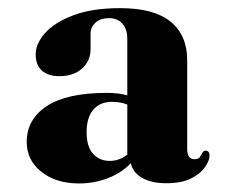

<svg xmlns="http://www.w3.org/2000/svg" viewBox="-20 -734 553 460"><path d="M65.5 -604Q65.5 -629.5 88.2 -655Q111 -680.5 156 -697.5Q201 -714.5 268 -714.5Q349 -714.5 388.8 -682Q428.5 -649.5 428.5 -590V-376.5Q428.5 -352.5 446.5 -352.5Q457.5 -352.5 462 -362.8Q466.5 -373 471.5 -373Q482 -373 482 -361.5Q482 -349.5 471.2 -333.8Q460.5 -318 437.8 -306.5Q415 -295 378.5 -295Q342.5 -295 320.2 -308Q298 -321 293.5 -343Q271 -319.5 238.2 -307Q205.5 -294.5 169.5 -294.5Q114 -294.5 79 -322.5Q44 -350.5 44 -394Q44 -448 92 -479.8Q140 -511.5 236.5 -511.5Q264 -511.5 285 -505.5V-641.5Q285 -664 273.2 -677.2Q261.5 -690.5 241.5 -690.5Q220 -690.5 208.5 -679.5Q197 -668.5 197 -653.5V-616.5Q197 -588.5 176.8 -570Q156.5 -551.5 122 -551.5Q95.5 -551.5 80.5 -564.8Q65.5 -578 65.5 -604ZM187.5 -417Q187.5 -382.5 203 -365.5Q218.5 -348.5 243 -348.5Q265.5 -348.5 285 -363.5V-483.5Q268 -490 248 -490Q219.5 -490 203.5 -471.2Q187.5 -452.5 187.5 -417Z"/></svg>

Font: Fraunces 72pt
Style: Bold
Weight: 700
Version: Version 1.000;[b76b70a41]